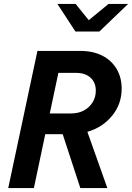

<svg xmlns="http://www.w3.org/2000/svg" viewBox="-20 -960 674 980"><path d="M22 0 171 -700H391Q455 -700 502 -676Q549 -652 575 -608.5Q601 -565 601 -508Q601 -429 552.5 -369.5Q504 -310 426 -287L528 0H390L300 -275H211L153 0ZM234 -381H343Q380 -381 408 -396Q436 -411 452.5 -437.5Q469 -464 469 -497Q469 -539 442 -563.5Q415 -588 369 -588H278ZM365 -799 273 -940H366L433 -857L534 -940H634L487 -799Z"/></svg>

Font: Red Hat Mono SemiBold
Style: Italic
Weight: 600
Italic angle: -12°
Monospace: yes
Designer: Pentagram, MCKL
Foundry: MCKL
Version: Version 1.030